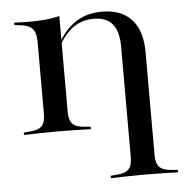

<svg xmlns="http://www.w3.org/2000/svg" viewBox="-47 -474 695 707"><g transform="rotate(-5 300.0 -120.0)"><path d="M153.2 -2.4Q121 -2.4 92.3 -1.6Q63.7 -0.8 29.8 0V-8.9L48.4 -10.5Q82.3 -12.1 96 -25.4Q109.7 -38.7 109.7 -70.2V-207.3H197.6V-70.2Q197.6 -38.7 211.3 -25.4Q225 -12.1 258.9 -10.5L277.4 -8.9V0Q243.5 -0.8 214.9 -1.6Q186.3 -2.4 153.2 -2.4ZM109.7 -207.3V-337.1Q109.7 -371.8 95.6 -386.7Q81.5 -401.6 43.5 -404.8L29.8 -406.5V-415.3Q50 -414.5 62.5 -414.1Q75 -413.7 88.7 -413.7Q120.2 -413.7 147.6 -416.5Q175 -419.4 197.6 -425V-415.3V-207.3ZM414.5 -207.3V-293.5Q414.5 -349.2 391.9 -376.6Q369.4 -404 321.8 -404Q274.2 -404 238.7 -374.6Q203.2 -345.2 174.2 -282.3L172.6 -289.5Q203.2 -359.7 247.6 -393.5Q291.9 -427.4 354.8 -427.4Q426.6 -427.4 464.5 -385.9Q502.4 -344.4 502.4 -265.3V-207.3ZM458.9 183.9Q426.6 183.9 397.6 184.7Q368.5 185.5 334.7 186.3V177.4L353.2 175.8Q387.1 174.2 400.8 160.9Q414.5 147.6 414.5 116.1V-207.3H502.4V116.1Q502.4 147.6 516.5 160.9Q530.6 174.2 563.7 175.8L583.1 177.4V186.3Q549.2 185.5 520.2 184.7Q491.1 183.9 458.9 183.9Z"/></g></svg>

Font: Playfair 144pt SemiExpanded Medium
Style: Regular
Weight: 500
Width: 6
Designer: Claus Eggers Sørensen
Foundry: Claus Eggers Sørensen
Version: Version 2.203